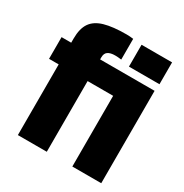

<svg xmlns="http://www.w3.org/2000/svg" viewBox="-175 -899 990 1035"><g transform="rotate(30 319.5 -381.5)"><path d="M80 0V-440H20V-575H80V-601Q80 -663 104 -698Q128 -733 180 -748Q232 -763 317 -763Q337 -763 359 -760V-631Q338 -634 320 -634Q291 -634 275.5 -623.5Q260 -613 260 -588V-575H599V0H419V-440H260V0ZM414 -755H604V-619H414Z"/></g></svg>

Font: Protest Strike
Style: Regular
Weight: 400
Designer: Octavio Pardo
Foundry: Ashler Design
Version: Version 2.005; ttfautohint (v1.8.4.7-5d5b)